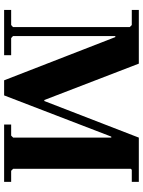

<svg xmlns="http://www.w3.org/2000/svg" viewBox="102 -812 710 955"><g transform="rotate(90 457.5 -335.0)"><path d="M380 0 165 -553H160L115 -625L105 -635H30V-670H297L478 -200H483L665 -670V-533H660L455 0ZM30 0V-35H105L115 -44V-625L160 -553V-44L170 -35H255V0ZM600 0V-35H655L665 -45V-670H885V-635H825L820 -630V-45L830 -35H885V0Z"/></g></svg>

Font: Brygada 1918
Style: Bold
Weight: 700
Designer: Mateusz Machalski | Borys Kosmynka | Przemek Hoffer
Foundry: NIEPODLEGLA 2018
Version: Version 3.006